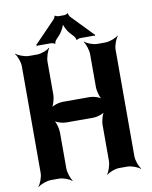

<svg xmlns="http://www.w3.org/2000/svg" viewBox="-100 -984 856 1083"><g transform="rotate(-10 328.5 -442.5)"><path d="M594 -50V-661C594 -685 608 -722 620 -735L618 -737C605 -725 568 -711 544 -711H498C474 -711 438 -725 427 -737L425 -735C435 -722 448 -685 448 -661V-473C448 -449 459 -409 472 -397L474 -399C462 -412 425 -423 405 -423H247C227 -423 190 -412 178 -399L180 -397C193 -409 204 -449 204 -473V-661C204 -685 217 -722 227 -735L225 -737C214 -725 178 -711 154 -711H107C83 -711 46 -725 33 -737L31 -735C43 -722 57 -685 57 -661V-50C57 -26 43 11 31 24L33 26C46 14 83 0 107 0H154C178 0 214 14 225 26L227 24C217 11 204 -26 204 -50V-255C204 -279 193 -319 180 -331L178 -329C190 -316 227 -305 247 -305H405C425 -305 462 -316 474 -329L472 -331C459 -319 448 -279 448 -255V-50C448 -26 435 11 425 24L427 26C438 14 474 0 498 0H544C568 0 605 14 618 26L620 24C608 11 594 -26 594 -50ZM490 -768 373 -889C370 -893 363 -906 365 -909L362 -911C360 -907 348 -903 344 -903H308C304 -903 292 -907 290 -910L288 -909C289 -906 282 -893 279 -890L164 -771C163 -770 161 -770 160 -770L159 -767C159 -766 161 -765 161 -764C161 -762 159 -760 158 -759L160 -757C161 -758 163 -760 165 -760H244C248 -760 260 -756 262 -753L266 -754C264 -757 270 -770 273 -773L297 -799C310 -814 328 -847 328 -863H324C324 -847 342 -813 355 -799L378 -774C381 -770 388 -757 386 -754L389 -752C390 -756 403 -760 407 -760H489C490 -760 491 -758 492 -757L495 -760C494 -761 492 -762 492 -763C492 -764 493 -764 494 -765L492 -768Z"/></g></svg>

Font: Asimov
Style: EdgeNar
Weight: 500
Designer: Google
Version: Version 2.000980: 2014